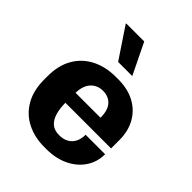

<svg xmlns="http://www.w3.org/2000/svg" viewBox="-214 -883 1017 1017"><g transform="rotate(45 294.0 -375.0)"><path d="M293.5 10Q219 10 161.5 -19.2Q104 -48.5 71.5 -105Q39 -161.5 39 -242V-269Q39 -349.5 72.2 -406Q105.5 -462.5 163.8 -491.8Q222 -521 296.5 -521H315.5Q387.5 -521 439.5 -492.8Q491.5 -464.5 519.5 -414.2Q547.5 -364 547.5 -297.5V-235H205.5Q205.5 -192.5 215.2 -159.5Q225 -126.5 246.2 -108.2Q267.5 -90 303 -90Q333.5 -90 355.2 -101.8Q377 -113.5 389 -136.2Q401 -159 401 -191H547Q547 -133 516.5 -87.5Q486 -42 432 -16Q378 10 306 10ZM206 -310.5H393Q393 -367.5 368 -394.2Q343 -421 301.5 -421Q261 -421 234.2 -393Q207.5 -365 206 -310.5ZM250 -585.5 135.5 -757 137 -760H271L356 -585.5Z"/></g></svg>

Font: Chivo Medium
Style: Regular
Weight: 500
Designer: Hector Gatti
Foundry: Omnibus-Type
Version: Version 2.002